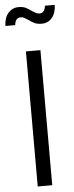

<svg xmlns="http://www.w3.org/2000/svg" viewBox="-76 -1023 409 1055"><g transform="rotate(-5 128.0 -495.5)"><path d="M88 -745H168V0H88ZM117 -916Q101 -926 93.5 -930Q86 -934 75 -934Q61 -934 52.5 -924.5Q44 -915 42 -894H-12Q-11 -939 11.5 -965Q34 -991 69 -991Q92 -991 107 -984Q122 -977 139 -964Q155 -954 163 -950Q171 -946 181 -946Q196 -946 204 -956.5Q212 -967 214 -986H268Q267 -941 245 -915Q223 -889 188 -889Q165 -889 149.5 -896Q134 -903 117 -916Z"/></g></svg>

Font: Trafiko Sans Variable
Style: Regular
Weight: 400
Designer: Gumpita Rahayu / Trafiko
Foundry: Tokotype / Trafiko
Version: Version 0.001;FEAKit 1.0